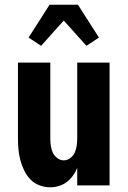

<svg xmlns="http://www.w3.org/2000/svg" viewBox="-20 -785 540 813"><path d="M192 8Q169 8 146.5 -0.5Q124 -9 108 -26Q92 -43 82 -64Q72 -85 66 -107.5Q60 -130 58 -153.5Q56 -177 56 -200V-520H193V-200Q193 -185 195 -169.5Q197 -154 203 -140Q209 -126 222 -116Q235 -106 250 -106Q265 -106 278 -116Q291 -126 297 -140Q303 -154 305 -169.5Q307 -185 307 -200V-520H444V0H307V-74Q300 -57 289 -41.5Q278 -26 263 -14.5Q248 -3 229.5 2.5Q211 8 192 8ZM154 -591 101 -626 190 -765H310L399 -626L346 -591L250 -698Z"/></svg>

Font: Iosevka Curly Heavy
Style: Regular
Weight: 900
Monospace: yes
Designer: Belleve Invis
Foundry: Belleve Invis
Version: Version 22.1.2; ttfautohint (v1.8.4)